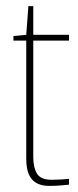

<svg xmlns="http://www.w3.org/2000/svg" viewBox="-20 -609 256 629"><path d="M142 0Q121 0 106.5 -6Q92 -12 83 -23.5Q74 -35 70 -51.5Q66 -68 66 -90V-476H24V-491L66 -495L73 -589H89V-495H206V-476H89V-94Q89 -61 101 -40.5Q113 -20 150 -20Q165 -20 180.5 -21Q196 -22 206 -23V-4Q195 -3 178 -1.5Q161 0 142 0Z"/></svg>

Font: Alumni Sans Thin
Style: Regular
Weight: 100
Designer: Robert E. Leuschke
Foundry: Robert E. Leuschke
Version: Version 1.018